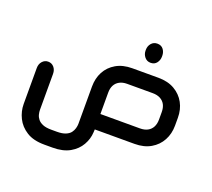

<svg xmlns="http://www.w3.org/2000/svg" viewBox="-124 -728 1177 1065"><g transform="rotate(20 464.0 -195.5)"><path d="M633 -453Q611 -453 597.5 -469.5Q584 -486 584 -507V-512Q584 -534 597.5 -550Q611 -566 633 -566Q656 -566 668.5 -550Q681 -534 681 -512V-507Q681 -486 668.5 -469.5Q656 -453 633 -453ZM469 0 468 18Q466 57 445.5 93Q425 129 385 152Q345 175 283 175H235Q170 175 129.5 149.5Q89 124 69.5 84.5Q50 45 50 2V-210Q50 -234 64 -249.5Q78 -265 98 -265Q119 -265 132.5 -249.5Q146 -234 146 -210V2Q146 14 149.5 28.5Q153 43 163 55.5Q173 68 192 76Q211 84 243 84H276Q307 84 326.5 76Q346 68 355.5 55.5Q365 43 369 28.5Q373 14 373 2V-218Q373 -267 393.5 -305.5Q414 -344 453.5 -367Q493 -390 549 -390H703Q759 -390 798.5 -367Q838 -344 859 -305.5Q880 -267 880 -218V-172Q880 -124 859 -85Q838 -46 798.5 -23Q759 0 703 0ZM469 -91H702Q729 -91 747.5 -101Q766 -111 775.5 -129.5Q785 -148 785 -173V-217Q785 -243 775.5 -261Q766 -279 747.5 -289Q729 -299 702 -299H551Q525 -299 506.5 -289Q488 -279 478.5 -261Q469 -243 469 -217Z"/></g></svg>

Font: Beiruti SemiBold
Style: Regular
Weight: 600
Designer: Arlette Boutros
Foundry: Boutros
Version: Version 1.41